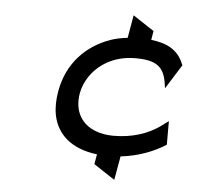

<svg xmlns="http://www.w3.org/2000/svg" viewBox="-49 -609 850 771"><g transform="rotate(5 376.0 -223.5)"><path d="M634 -48 637 -50V-145L603 -120C558 -89 497 -67 420 -67C395 -67 370 -71 349 -79C292 -100 258 -151 271 -226C275 -248 284 -270 296 -289C330 -343 394 -385 481 -385C564 -385 599 -363 608 -288L610 -275L672 -374L670 -376C647 -437 597 -457 538 -464L544 -500L459 -556L443 -464C419 -461 396 -457 374 -449C278 -415 204 -340 184 -226C178 -192 177 -159 183 -129C198 -55 254 0 361 13L354 53L439 109L456 13C527 5 588 -19 634 -48Z"/></g></svg>

Font: Charger Monospace
Style: Regular
Weight: 400
Designer: Jasper
Foundry: Cannot Into Space Fonts
Version: Version 0.980